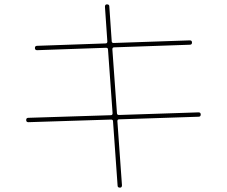

<svg xmlns="http://www.w3.org/2000/svg" viewBox="-20 -800 1040 880"><path d="M110 -240Q100 -240 100 -250Q100 -260 110 -260L488 -272Q496 -272 496 -281L475 -573Q475 -581 466 -581L150 -570Q140 -570 140 -580Q140 -590 150 -590L464 -601Q472 -601 472 -610L461 -769Q461 -780 470 -780Q481 -780 481 -771L492 -611Q492 -603 501 -603L850 -615Q860 -615 860 -605Q860 -595 850 -595L503 -583Q495 -583 495 -574L516 -282Q516 -273 525 -273L890 -285Q900 -285 900 -275Q900 -265 890 -265L526 -253Q518 -253 518 -245L539 49Q539 60 530 60Q519 60 519 51L498 -244Q498 -252 489 -252Z"/></svg>

Font: Rounded Mplus 1c Thin
Style: Regular
Weight: 250
Version: Version 1.059.20150529